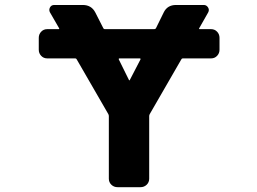

<svg xmlns="http://www.w3.org/2000/svg" viewBox="-20 -776 1040 776"><path d="M455.1 -19.5Q440.4 -19.5 430.2 -29.3Q419.9 -39.1 419.9 -53.7V-306.6Q419.9 -310.5 418 -314.5L290 -536.1Q288.1 -540 284.2 -540H170.9Q156.2 -540 146.5 -550.3Q136.7 -560.5 136.7 -575.2V-623Q136.7 -637.7 146.5 -647.9Q156.2 -658.2 170.9 -658.2H216.8Q220.7 -658.2 218.8 -662.1L181.6 -726.6Q176.8 -736.3 182.1 -746.1Q187.5 -755.9 199.2 -755.9H314.5Q349.6 -755.9 365.2 -725.6L397.5 -662.1Q399.4 -658.2 403.3 -658.2H603.5Q608.4 -658.2 610.4 -662.1L641.6 -725.6Q656.2 -755.9 691.4 -755.9H803.7Q814.5 -755.9 820.8 -746.1Q827.1 -736.3 821.3 -725.6L785.2 -662.1Q783.2 -658.2 787.1 -658.2H833Q847.7 -658.2 857.4 -647.9Q867.2 -637.7 867.2 -623V-575.2Q867.2 -560.5 857.4 -550.3Q847.7 -540 833 -540H718.8Q714.8 -540 712.9 -536.1L585 -314.5Q583 -310.5 583 -306.6V-53.7Q583 -39.1 572.8 -29.3Q562.5 -19.5 547.9 -19.5ZM501 -453.1Q502 -451.2 502.9 -451.2Q503.9 -451.2 504.9 -453.1L547.9 -536.1Q547.9 -537.1 547.9 -538.1Q547.9 -540 544.9 -540H462.9Q460 -540 460 -538.1Q460 -537.1 460 -536.1Z"/></svg>

Font: Rounded-L Mgen+ 1mn bold
Style: Bold
Weight: 700
Designer: [Source Han Sans]
Ryoko NISHIZUKA  (kana & ideographs); Paul D. Hunt (Latin, Greek & Cyrillic); Wenlong ZHANG  (bopomofo
Version: Version 1.059.20150602